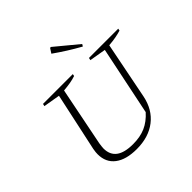

<svg xmlns="http://www.w3.org/2000/svg" viewBox="-219 -1078 1285 1285"><g transform="rotate(-45 423.5 -436.0)"><path d="M365 9Q265 9 210 -33Q155 -75 155 -152Q155 -161 156 -172Q157 -183 160 -199L249 -612L131 -632L135 -649H417L414 -634Q391 -626 362.5 -621Q334 -616 298 -613L215 -197Q213 -182 211.5 -171Q210 -160 210 -152Q210 -92 250 -62Q290 -32 371 -32Q439 -32 489 -54Q539 -76 582 -124L683 -612L566 -632L570 -649H847L844 -634Q821 -627 792.5 -621.5Q764 -616 726 -613L646 -209Q625 -105 551.5 -48Q478 9 365 9ZM595 -732Q546 -759 501 -787.5Q456 -816 412 -847L434 -881H442L604 -747Z"/></g></svg>

Font: Piazzolla Thin Thin
Style: Italic
Weight: 250
Italic angle: -11.3°
Version: Version 2.005